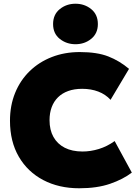

<svg xmlns="http://www.w3.org/2000/svg" viewBox="-20 -994 740 1029"><path d="M404.5 15Q295.5 15 211.8 -29Q128 -73 80.8 -154.2Q33.5 -235.5 33.5 -347Q33.5 -428.5 61 -496Q88.5 -563.5 138.8 -612.5Q189 -661.5 257.5 -688.2Q326 -715 407.5 -715Q500.5 -715 560.5 -691.5Q620.5 -668 671.5 -625L572.5 -459Q545.5 -488.5 506.8 -503.2Q468 -518 420.5 -518Q378 -518 345.5 -506.2Q313 -494.5 290.8 -472.5Q268.5 -450.5 257 -419.5Q245.5 -388.5 245.5 -350Q245.5 -297.5 266.5 -260Q287.5 -222.5 327 -202.2Q366.5 -182 422.5 -182Q465.5 -182 509.8 -195.5Q554 -209 594.5 -238L686.5 -69Q639.5 -33 570 -9Q500.5 15 404.5 15ZM384.5 -757Q336.5 -757 300.5 -785.5Q264.5 -814 264.5 -865Q264.5 -916 300.2 -945Q336 -974 384.5 -974Q433.5 -974 469 -945Q504.5 -916 504.5 -865Q504.5 -815 469 -786Q433.5 -757 384.5 -757Z"/></svg>

Font: Geologica Black
Style: Regular
Weight: 900
Designer: Sindre Bremnes, Frode Helland
Foundry: Monokrom Skriftforlag AS
Version: Version 1.010;gftools[0.9.28]